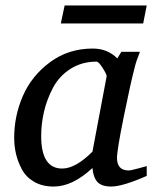

<svg xmlns="http://www.w3.org/2000/svg" viewBox="-20 -672 560 704"><path d="M518 -27Q429 12 388 12Q353 12 337.5 -4.5Q322 -21 319 -56Q246 12 177 12Q135 12 105 -5.5Q75 -23 60 -51.5Q45 -80 38.5 -108.5Q32 -137 32 -167Q32 -247 64 -320.5Q96 -394 163.5 -444Q231 -494 320 -494Q374 -494 410 -458L425 -482H493Q478 -444 474 -425Q460 -373 434.5 -247.5Q409 -122 409 -93Q409 -47 452 -47Q460 -47 489 -55L518 -63ZM371 -392Q372 -398 357 -422Q342 -446 334 -446Q280 -446 238.5 -419.5Q197 -393 174.5 -350.5Q152 -308 141.5 -263Q131 -218 131 -173Q131 -54 208 -54Q257 -54 319 -116ZM518 -652 505 -586H203L217 -652Z"/></svg>

Font: Veleka
Style: Italic
Weight: 400
Italic angle: -12°
Designer: Stefan Peev, Context Ltd, 2016; SIL International, 1997-2014.
Foundry: Stefan Peev, Context Ltd, 2016
Version: Version 1.000